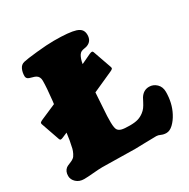

<svg xmlns="http://www.w3.org/2000/svg" viewBox="-165 -869 1022 1039"><g transform="rotate(-30 346.0 -349.5)"><path d="M190.9 5.4Q169.4 5.4 132.1 8.8Q94.7 12.2 73.7 12.2Q43.9 12.2 25.1 -5.4Q6.3 -22.9 6.3 -45.4Q6.3 -74.2 24.9 -89.4Q31.7 -94.7 48.6 -101.1Q65.4 -107.4 73.2 -113.8Q82.5 -120.1 89.8 -135.3Q97.2 -150.4 100.1 -162.1Q111.3 -209.5 116.2 -253.4Q92.3 -243.2 86.4 -240.7Q76.7 -236.3 71.3 -236.6Q65.9 -236.8 63.5 -243.2L22.9 -359.9Q20.5 -366.7 24.4 -370.8Q28.3 -375 38.6 -379.4Q48.8 -383.8 134.3 -420.9L136.7 -439.5Q145.5 -518.6 145.5 -560.5Q145.5 -587.4 126 -597.7Q119.1 -601.6 105.5 -605Q91.8 -608.4 87.4 -610.4Q71.8 -616.7 71.8 -631.8Q71.8 -655.8 80.8 -675Q89.8 -694.3 109.4 -699.2Q130.9 -704.6 196.8 -711.4Q262.7 -718.3 305.2 -718.3Q400.9 -718.3 440.4 -705.6Q462.4 -697.8 470.7 -685.5Q479 -673.3 479 -655.3Q479 -616.2 444.8 -603.5Q438.5 -601.1 426.8 -599.4Q415 -597.7 407.7 -594Q400.4 -590.3 394 -581.1Q382.3 -562.5 377 -530.8Q421.4 -552.2 438 -559.6Q447.8 -564 453.1 -563.7Q458.5 -563.5 460.9 -557.1L502 -439.9Q504.4 -433.1 500.5 -429Q496.6 -424.8 486.3 -420.4Q474.1 -415 428.7 -394.5Q383.3 -374 360.4 -363.8L354.5 -271Q350.1 -216.3 350.8 -180.4Q351.6 -144.5 359.4 -133.8Q366.7 -123.5 382.3 -119.4Q397.9 -115.2 433.6 -115.2Q464.4 -115.2 483.9 -121.1Q503.4 -127 520.5 -140.1Q532.2 -148.9 540.8 -160.4Q549.3 -171.9 558.1 -189.2Q566.9 -206.5 569.8 -211.4Q590.8 -245.1 626.5 -245.1Q652.8 -245.1 672.6 -226.1Q692.4 -207 692.4 -175.8Q692.4 -106 663.1 -50.8Q647.5 -21 626.5 -1Q605.5 19 584 19Q566.9 19 552.5 12.5Q538.1 5.9 527.3 5.9Q496.1 5.9 454.8 7.3Q413.6 8.8 394.5 8.8Q372.6 8.8 292.2 7.1Q211.9 5.4 190.9 5.4Z"/></g></svg>

Font: Cooper* Black
Style: Italic
Weight: 900
Italic angle: -7°
Designer: Owen Earl
Foundry: indestructible type*
Version: Version 0.001